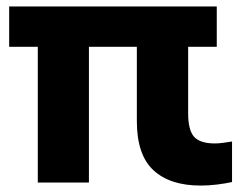

<svg xmlns="http://www.w3.org/2000/svg" viewBox="-20 -567 759 597"><path d="M97.5 0.5V-421.5H8.5V-547H654V-421.5H565V-215.5Q565 -161.5 584 -141.2Q603 -121 647.5 -121Q660 -121 673 -122.8Q686 -124.5 701.5 -127V-1Q681.5 3.5 655 6.8Q628.5 10 604 10Q508.5 10 457 -37.8Q405.5 -85.5 405.5 -190.5V-421.5H256.5V0.5Z"/></svg>

Font: Encode Sans
Style: Bold
Weight: 700
Designer: Multiple Designers
Foundry: Impallari Type
Version: Version 3.002; ttfautohint (v1.8.3) -l 8 -r 50 -G 200 -x 14 